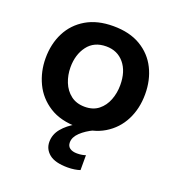

<svg xmlns="http://www.w3.org/2000/svg" viewBox="-132 -617 862 938"><g transform="rotate(20 299.0 -148.0)"><path d="M301 12.5Q213 12.5 155 -24.5Q97 -61.5 68.5 -121.5Q40 -181.5 40 -251Q40 -325.5 70 -384.2Q100 -443 157.8 -477Q215.5 -511 298.5 -511Q383.5 -511 441.2 -476.5Q499 -442 528.2 -383.2Q557.5 -324.5 557.5 -251Q557.5 -176 527.2 -116.5Q497 -57 439.5 -22.2Q382 12.5 301 12.5ZM300.5 -92.5Q343.5 -92.5 371.8 -115Q400 -137.5 414 -173.8Q428 -210 428 -251Q428 -322.5 393 -364.2Q358 -406 300 -406Q236.5 -406 203 -361.2Q169.5 -316.5 169.5 -251Q169.5 -210 184 -173.8Q198.5 -137.5 227.8 -115Q257 -92.5 300.5 -92.5ZM323.5 214.5Q258 214.5 227.5 189.8Q197 165 197 127Q197 88.5 222.8 57.2Q248.5 26 291.5 2V-23.5L358 -30L383.5 0Q344 18.5 318 43.2Q292 68 292 95.5Q292 115 305.8 124.8Q319.5 134.5 343 134.5Q358.5 134.5 369.8 132.2Q381 130 387.5 127.5V205Q376.5 209 359.2 211.8Q342 214.5 323.5 214.5Z"/></g></svg>

Font: Heraclito SemiBold
Style: Regular
Weight: 600
Designer: Kostas Bartsokas (font) & Cristiano Sobral (main changes)
Foundry: Kostas Bartsokas (font) & Cristiano Sobral (main changes)
Version: Version 1.00;July 8, 2020;FontCreator 13.0.0.2655 64-bit